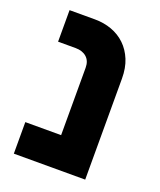

<svg xmlns="http://www.w3.org/2000/svg" viewBox="-118 -685 635 761"><g transform="rotate(20 199.5 -305.0)"><path d="M31 -133H182V-417Q182 -446 164.5 -461.5Q147 -477 118 -477H44V-610H151Q189 -610 222 -598Q255 -586 279.5 -562.5Q304 -539 318 -505Q332 -471 332 -426V0H31Z"/></g></svg>

Font: IBM Plex Sans Hebrew
Style: Bold
Weight: 700
Designer: Mike Abbink, Paul van der Laan, Pieter van Rosmalen, Yanek Iontef
Foundry: Bold Monday
Version: Version 1.2